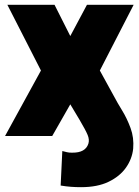

<svg xmlns="http://www.w3.org/2000/svg" viewBox="-20 -566 577 799"><path d="M1 0 150.4 -272.5 10.7 -545.9H207L272.5 -416L341.8 -545.9H536.1L395.5 -272.5L456.1 -162.1Q467.8 -139.6 488 -106.7Q508.3 -73.7 523.2 -33.4Q538.1 6.8 534.2 52.7Q529.8 95.2 504.2 131.6Q478.5 168 432.1 190.4Q385.7 212.9 317.4 212.9Q294.9 212.9 275.4 211.4Q255.9 210 232.4 206.1L239.3 62.5Q249 64.9 258.8 67.4Q268.6 69.8 281.2 69.3Q335.4 69.8 347.7 32.2Q353 15.6 344.7 -4.4Q336.4 -24.4 310.5 -68.4L272.5 -131.8L197.3 0Z"/></svg>

Font: Inter Tight Black
Style: Regular
Weight: 900
Designer: Rasmus Andersson
Foundry: rsms
Version: Version 3.004; ttfautohint (v1.8.4.7-5d5b)